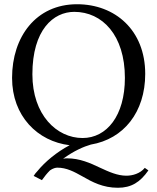

<svg xmlns="http://www.w3.org/2000/svg" viewBox="-20 -678 743 907"><path d="M331 -622C463 -622 570 -512 570 -310C570 -131 484 -26 370 -26C248 -26 133 -135 133 -327C133 -537 232 -622 331 -622ZM666 -329C666 -536 523 -658 344 -658C150 -658 37 -504 37 -310C37 -129 158 -10 309 8C248 40 192 87 157 130C150 137 144 145 139 153L178 173C190 156 202 141 216 127C230 117 243 114 251 114C294 114 330 133 369 155C416 182 466 209 537 209C600 209 642 183 681 127L664 115C642 142 606 152 577 152C535 152 495 134 452 114C406 92 356 70 298 70C292 70 285 70 278 72C328 35 377 14 409 5C564 -21 666 -148 666 -329Z"/></svg>

Font: Ponomar Unicode
Style: Regular
Weight: 400
Version: 1.3